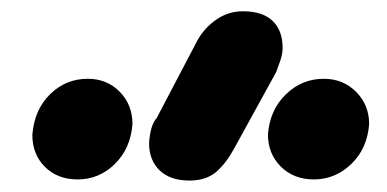

<svg xmlns="http://www.w3.org/2000/svg" viewBox="-20 -851 683 339"><path d="M37.1 -612.8Q40.5 -657.2 68.4 -684.6Q96.2 -711.9 134.8 -711.9Q168.9 -711.9 191.4 -689Q213.9 -666 213.9 -631.8Q210.4 -588.4 182.6 -561.3Q154.8 -534.2 117.2 -534.2Q81.5 -534.2 59.3 -556.4Q37.1 -578.6 37.1 -612.8ZM453.1 -613.8Q456.5 -657.2 484.9 -684.6Q513.2 -711.9 551.8 -711.9Q585.9 -711.9 608.9 -688.7Q631.8 -665.5 631.8 -631.8Q628.4 -588.4 600.1 -561.3Q571.8 -534.2 534.2 -534.2Q498.5 -534.2 475.8 -556.9Q453.1 -579.6 453.1 -613.8ZM467.8 -724.1 394 -589.8Q387.2 -577.6 381.6 -569.6Q376 -561.5 366.5 -551.8Q356.9 -542 344 -537.1Q331.1 -532.2 314.9 -532.2Q280.3 -532.2 261.7 -550.3Q243.2 -568.4 243.2 -598.1Q245.1 -628.4 255.9 -642.1L254.9 -639.2L328.1 -778.8Q340.3 -801.3 361.6 -816.2Q382.8 -831.1 409.2 -831.1Q443.4 -831.1 461.2 -814.2Q479 -797.4 479 -766.1Q479 -760.7 477.8 -754.9Q476.6 -749 475.3 -745.1Q474.1 -741.2 471.4 -734.1Q468.8 -727.1 467.8 -724.1Z"/></svg>

Font: BPreplay
Style: Bold Italic
Weight: 700
Italic angle: -6°
Designer: Magenta/George Triantafyllakos
Foundry: Magenta/George Triantafyllakos
Version: Version 1.00